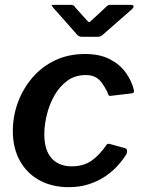

<svg xmlns="http://www.w3.org/2000/svg" viewBox="-20 -763 588 793"><path d="M331 -540Q392 -540 433.5 -518.5Q475 -497 499.5 -463Q524 -429 533 -391Q534 -384 532 -381Q530 -378 521 -377L436 -367Q431 -366 428 -371Q425 -376 423 -384Q412 -405 401 -420.5Q390 -436 374 -444.5Q358 -453 334 -453Q290 -453 258 -429.5Q226 -406 205 -369Q184 -332 173.5 -289.5Q163 -247 163 -208Q163 -143 193 -109.5Q223 -76 276 -76Q324 -76 357 -98.5Q390 -121 421 -166Q425 -171 435 -168L496 -151Q502 -150 504 -144Q506 -138 503 -128Q490 -106 468.5 -81.5Q447 -57 417.5 -36.5Q388 -16 349.5 -3Q311 10 264 10Q194 10 142 -19Q90 -48 61.5 -100Q33 -152 33 -222Q33 -283 54 -340Q75 -397 114 -442.5Q153 -488 208 -514Q263 -540 331 -540ZM422 -738Q428 -743 432.5 -743Q437 -743 444 -743H521Q530 -743 531.5 -738Q533 -733 525 -725L404 -619Q400 -615 395 -613Q390 -611 381 -611H320Q309 -611 303 -615.5Q297 -620 293 -626L200 -731Q195 -737 193.5 -740Q192 -743 200 -743H271Q279 -743 283.5 -740.5Q288 -738 291 -732L338 -680Q347 -669 351 -672.5Q355 -676 366 -686Z"/></svg>

Font: Libre Franklin Thin SemiBold
Style: Italic
Weight: 600
Italic angle: -8°
Version: Version 3.000